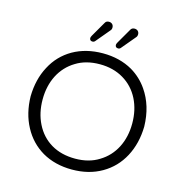

<svg xmlns="http://www.w3.org/2000/svg" viewBox="-123 -976 1039 1089"><g transform="rotate(15 396.5 -432.0)"><path d="M164.6 -199.7Q133.3 -262.2 133.3 -341.3Q133.3 -420.4 165 -482.9Q197.3 -545.4 256.3 -581.1Q314.5 -617.7 396.5 -617.7Q475.6 -617.7 535.6 -582Q595.7 -546.4 628.4 -481.9Q659.7 -419.4 659.7 -340.3Q659.7 -261.2 627.9 -198.7Q595.7 -136.2 536.6 -100.6Q478.5 -64 397.5 -64Q316.4 -64 256.8 -99.1Q197.3 -134.3 164.6 -199.7ZM63 -340.8Q64.9 -240.7 106.4 -163.6Q147.5 -86.4 221.2 -43Q296.9 0.5 396 0.5Q495.1 0.5 570.3 -43Q645.5 -86.4 686.8 -164.1Q728 -241.7 730 -340.8Q727.5 -462.4 667 -549.8Q629.4 -604.5 571.8 -638.7Q496.1 -682.1 397 -682.1Q297.9 -682.1 221.7 -638.7Q146.5 -595.2 106 -517.6Q64.9 -440.9 63 -340.8ZM486.3 -737.8 554.2 -818.8Q561 -825.7 561 -837.4Q561 -849.1 553.5 -856.4Q545.9 -863.8 533.7 -863.8Q517.1 -863.8 510.3 -849.6L460 -762.7Q454.6 -752.9 454.6 -748Q454.6 -739.7 459 -735.4Q463.9 -731 472.2 -731Q480.5 -731 486.3 -737.8ZM321.8 -731Q330.1 -731 335.9 -737.8L403.8 -818.8Q410.6 -825.7 410.6 -836.9Q410.6 -849.1 403.1 -856.4Q395.5 -863.8 383.8 -863.8Q371.6 -863.8 364.7 -856.9Q361.8 -854 359.9 -849.6L309.6 -762.7Q304.2 -752.9 304.2 -748Q304.2 -737.3 312 -732.9Q315.9 -731 321.8 -731Z"/></g></svg>

Font: YuPearl-ExtraLight
Style: ExtraLight
Weight: 200
Designer: Max Yao
Foundry: Max-Everyday
Version: Version 1.011; ttfautohint (v1.8.3)